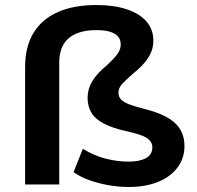

<svg xmlns="http://www.w3.org/2000/svg" viewBox="-20 -735 785 765"><path d="M493 10Q453 10 413 3Q373 -4 337.5 -16.5Q302 -29 273 -49L310 -142Q356 -114 402.5 -102.5Q449 -91 492 -91Q536 -91 561.5 -105Q587 -119 587 -148Q587 -171 564.5 -185.5Q542 -200 480 -213Q428 -225 394 -242.5Q360 -260 344.5 -285.5Q329 -311 329 -345Q329 -380 347 -410.5Q365 -441 407 -476Q433 -500 447 -518.5Q461 -537 461 -558Q461 -578 449.5 -590.5Q438 -603 416.5 -609Q395 -615 364 -615Q292 -615 254 -583Q216 -551 216 -484V0H80V-468Q80 -548 113 -603Q146 -658 209.5 -686.5Q273 -715 364 -715Q434 -715 485 -698Q536 -681 563.5 -649.5Q591 -618 591 -573Q591 -549 582.5 -528Q574 -507 557 -486.5Q540 -466 514 -445Q483 -418 467.5 -401.5Q452 -385 452 -366Q452 -350 462 -339Q472 -328 495.5 -319Q519 -310 559 -300Q639 -280 677 -245Q715 -210 715 -153Q715 -104 687 -67Q659 -30 609 -10Q559 10 493 10Z"/></svg>

Font: Nunito Sans 10pt SemiExpanded
Style: Bold
Weight: 700
Width: 6
Designer: Vernon Adams
Foundry: Vernon Adams
Version: Version 3.101;gftools[0.9.27]